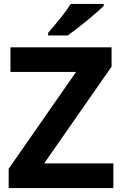

<svg xmlns="http://www.w3.org/2000/svg" viewBox="-20 -954 619 974"><path d="M555 0H24V-98L366 -589H33V-714H546V-616L204 -125H555ZM506 -924Q492 -910 469 -890Q446 -870 419.5 -848Q393 -826 367.5 -806.5Q342 -787 323 -774H224V-787Q240 -806 261.5 -831.5Q283 -857 304 -884.5Q325 -912 339 -934H506Z"/></svg>

Font: Noto Sans Balinese
Style: Regular
Weight: 400
Designer: Aditya Bayu, David Williams
Foundry: David Williams
Version: Version 2.003